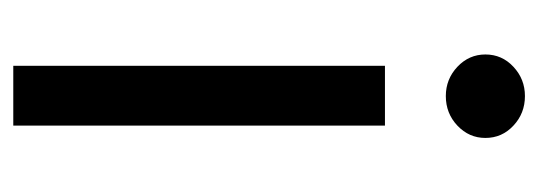

<svg xmlns="http://www.w3.org/2000/svg" viewBox="-274 -516 791 282"><g transform="rotate(90 121.0 -375.5)"><path d="M77.1 0V-545.9H165V0ZM121.6 -635.3Q96.7 -635.3 78.6 -652.3Q60.5 -669.4 60.5 -693.4Q60.5 -717.8 78.6 -734.6Q96.7 -751.5 121.6 -751.5Q147 -751.5 165 -734.6Q183.1 -717.8 183.1 -693.4Q183.1 -669.4 165 -652.3Q147 -635.3 121.6 -635.3Z"/></g></svg>

Font: Adwaita Sans
Style: Regular
Weight: 400
Designer: Rasmus Andersson
Foundry: rsms
Version: Version 4.001;git-9221beed3